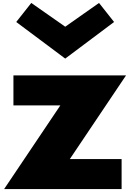

<svg xmlns="http://www.w3.org/2000/svg" viewBox="-20 -1281 882 1301"><path d="M192 -1261 90 -1132 422 -884 753 -1132 651 -1261 422 -1100ZM834 -770H71V-567H389L8 0H804V-203H453Z"/></svg>

Font: Poland Can Into
Style: BigWritings
Weight: 700
Foundry: Cannot Into Space Fonts
Version: Version 0.92